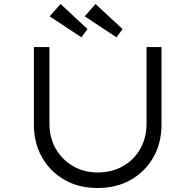

<svg xmlns="http://www.w3.org/2000/svg" viewBox="-20 -936 982 963"><path d="M469 7Q374 7 302.5 -34.5Q231 -76 190.5 -147.5Q150 -219 150 -311V-700H228V-316Q228 -245 260 -189.5Q292 -134 347 -102.5Q402 -71 469 -71Q541 -71 596.5 -102.5Q652 -134 683.5 -189.5Q715 -245 715 -316V-700H790V-310Q790 -219 749.5 -147.5Q709 -76 637 -34.5Q565 7 469 7ZM564 -749 405 -854 459 -916 595 -790ZM388 -749 229 -854 284 -916 419 -790Z"/></svg>

Font: Lexend Mega Light
Style: Regular
Weight: 300
Version: Version 1.007